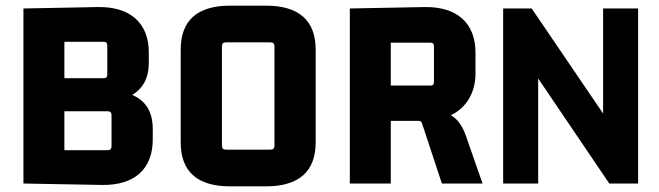

<svg xmlns="http://www.w3.org/2000/svg" viewBox="-20 -650 2333 680"><path d="M521 -156V-193C521 -253 497 -293 448 -314C486 -336 507 -374 507 -426V-464C507 -567 443 -627 326 -625L63 -620V0L341 5C458 7 521 -53 521 -156ZM361 -256C370 -256 375 -252 375 -242V-132C375 -122 370 -118 361 -118H208V-256ZM347 -502C356 -502 360 -498 360 -488V-387C360 -377 356 -373 347 -373H208V-502Z M938 -500C947 -500 952 -496 952 -486V-134C952 -124 947 -120 938 -120H780C771 -120 766 -124 766 -134V-486C766 -496 771 -500 780 -500ZM620 -146C620 -43 678 10 795 10H922C1039 10 1098 -43 1098 -146V-474C1098 -577 1039 -630 922 -630H795C678 -630 620 -577 620 -474Z M1364 0V-222H1461C1473 -222 1473 -217 1477 -206L1545 0H1689L1629 -172C1616 -207 1600 -228 1577 -242C1635 -270 1664 -326 1664 -389V-464C1664 -567 1600 -627 1483 -625L1219 -620V0ZM1504 -499C1513 -499 1517 -495 1517 -485V-360C1517 -350 1513 -347 1504 -347H1364V-499Z M2138 0H2240V-620H2116V-248L1863 -620H1762V0H1886V-372Z"/></svg>

Font: Gemini
Style: Regular
Weight: 700
Designer: Pushpananda Ekanayake, Sol Matas, Kosala Senevirathne
Foundry: Mooniak
Version: Version 1.000;PS 1.0;hotconv 1.0.86;makeotf.lib2.5.63406